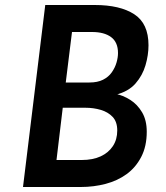

<svg xmlns="http://www.w3.org/2000/svg" viewBox="-20 -748 664 768"><path d="M359 -728Q460 -728 517 -691Q574 -654 574 -567Q574 -528 562 -487Q550 -446 522 -414Q494 -382 443 -369L440 -373Q472 -367 501 -348.5Q530 -330 548.5 -298.5Q567 -267 567 -221Q567 -163 545 -120.5Q523 -78 486.5 -51.5Q450 -25 402.5 -12.5Q355 0 303 0H72L161 -728ZM338 -418Q370 -418 392 -429Q414 -440 427 -458.5Q440 -477 446 -497.5Q452 -518 452 -536Q452 -579 424.5 -599.5Q397 -620 348 -620H268L243 -418ZM307 -108Q351 -108 382.5 -122.5Q414 -137 431.5 -163.5Q449 -190 449 -226Q449 -261 430.5 -280.5Q412 -300 383 -308.5Q354 -317 322 -317H231L206 -108Z"/></svg>

Font: Josefin Sans Thin SemiBold
Style: Italic
Weight: 600
Italic angle: -7°
Version: Version 2.000